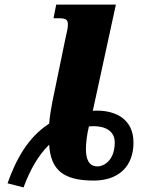

<svg xmlns="http://www.w3.org/2000/svg" viewBox="-20 -780 645 840"><path d="M13 22 83 40C112 -39 149 -102 195 -147C202 -38 255 10 390 10C501 10 564 -54 564 -156C564 -257 489 -296 404 -296C398 -296 392 -296 386 -295L487 -760H226L214 -700H240C273 -700 277 -690 277 -672C277 -657 273 -641 268 -620L209 -334C203 -304 198 -272 195 -239C103 -180 50 -83 13 22ZM407 -52C367 -52 356 -86 356 -128C356 -153 360 -191 369 -227C375 -227 383 -228 389 -228C442 -228 482 -206 482 -157C482 -76 432 -52 407 -52Z"/></svg>

Font: Noto Serif SemiCondensed Black
Style: Italic
Weight: 900
Width: 4
Italic angle: -12°
Designer: Monotype Design Team
Foundry: Monotype Imaging Inc.
Version: Version 2.014